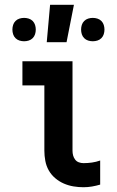

<svg xmlns="http://www.w3.org/2000/svg" viewBox="-20 -777 490 805"><path d="M330 8Q309 8 288 4.5Q267 1 247.5 -7.5Q228 -16 211.5 -30Q195 -44 184.5 -62.5Q174 -81 170 -102.5Q166 -124 166 -145V-419H74V-520H284V-145Q284 -135 286.5 -125.5Q289 -116 295 -108Q301 -100 310.5 -96.5Q320 -93 330 -93Q348 -93 365.5 -95.5Q383 -98 400 -104V-3Q383 2 365.5 5Q348 8 330 8ZM369 -604Q359 -604 349.5 -607Q340 -610 333 -617Q326 -624 323 -633.5Q320 -643 320 -653Q320 -663 323 -672.5Q326 -682 333 -689Q340 -696 349.5 -699Q359 -702 369 -702Q379 -702 388.5 -699Q398 -696 405 -689Q412 -682 415 -672.5Q418 -663 418 -653Q418 -643 415 -633.5Q412 -624 405 -617Q398 -610 388.5 -607Q379 -604 369 -604ZM81 -604Q71 -604 61.5 -607Q52 -610 45 -617Q38 -624 35 -633.5Q32 -643 32 -653Q32 -663 35 -672.5Q38 -682 45 -689Q52 -696 61.5 -699Q71 -702 81 -702Q91 -702 100.5 -699Q110 -696 117 -689Q124 -682 127 -672.5Q130 -663 130 -653Q130 -643 127 -633.5Q124 -624 117 -617Q110 -610 100.5 -607Q91 -604 81 -604ZM176 -600 190 -757H290L259 -600Z"/></svg>

Font: Iosevka Book
Style: Bold
Weight: 700
Designer: Belleve Invis
Foundry: Belleve Invis
Version: Version 28.0.7; ttfautohint (v1.8.3)